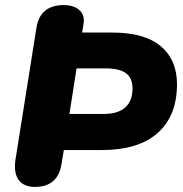

<svg xmlns="http://www.w3.org/2000/svg" viewBox="-20 -726 719 755"><path d="M117 9Q73 9 53 -19Q33 -47 41 -99L123 -615Q130 -661 157 -683.5Q184 -706 230 -706Q272 -706 293.5 -685Q315 -664 308 -629L303 -598H421Q549 -598 612.5 -544Q676 -490 676 -395Q676 -271 600.5 -203.5Q525 -136 381 -136H231L222 -82Q215 -36 188.5 -13.5Q162 9 117 9ZM253 -278H389Q444 -278 472.5 -303.5Q501 -329 501 -378Q501 -419 475.5 -438Q450 -457 396 -457H281Z"/></svg>

Font: Nunito ExtraLight Black
Style: Italic
Weight: 900
Italic angle: -9°
Version: Version 3.602